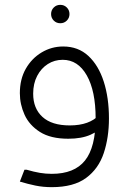

<svg xmlns="http://www.w3.org/2000/svg" viewBox="-20 -573 527 793"><path d="M262 0Q189 0 145 -28Q101 -56 81.5 -99Q62 -142 62 -188Q62 -246 86.5 -289Q111 -332 152 -356.5Q193 -381 241 -381Q303 -381 345 -342Q387 -303 408.5 -236Q430 -169 430 -84H375Q375 -197 338.5 -261.5Q302 -326 239 -326Q205 -326 177.5 -308.5Q150 -291 133.5 -259.5Q117 -228 117 -186Q117 -125 155.5 -90Q194 -55 268 -55Q309 -55 339.5 -66Q370 -77 389 -98L413 -58Q391 -33 354 -16.5Q317 0 262 0ZM194 200Q158 200 126.5 193.5Q95 187 62 177L81 128H90Q121 137 145 141Q169 145 194 145Q287 145 331 90Q375 35 375 -84H430Q430 -5 408.5 59.5Q387 124 335.5 162Q284 200 194 200ZM229 -477Q213 -477 202 -488Q191 -499 191 -515Q191 -531 202 -542Q213 -553 229 -553Q245 -553 256 -542Q267 -531 267 -515Q267 -499 256 -488Q245 -477 229 -477Z"/></svg>

Font: Fustat Light
Style: Regular
Weight: 300
Designer: Mohamed Gaber, Khaled Hosny, Laura Garcia Mut
Foundry: Kief Type Foundry, Alif Type Foundry, Hard Type Foundry
Version: Version 1.007